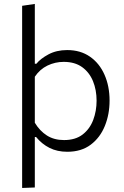

<svg xmlns="http://www.w3.org/2000/svg" viewBox="-20 -761 632 976"><path d="M92.5 194.5V-731.5L157 -741V-437H165Q186 -463 226.8 -484.8Q267.5 -506.5 321.5 -506.5Q389 -506.5 437.2 -473Q485.5 -439.5 511.2 -381.2Q537 -323 537 -249.5Q537 -180 513 -120.8Q489 -61.5 441.2 -25.5Q393.5 10.5 322 10.5Q271 10.5 231.8 -9.2Q192.5 -29 163.5 -64.5H157V192ZM305.5 -49Q363.5 -49 400 -77.2Q436.5 -105.5 453.8 -151.2Q471 -197 471 -249Q471 -303.5 452.8 -348.2Q434.5 -393 397.5 -419.8Q360.5 -446.5 304 -446.5Q260.5 -446.5 221.5 -427.8Q182.5 -409 157 -371V-137Q182 -95.5 218.5 -72.2Q255 -49 305.5 -49Z"/></svg>

Font: Heraclito Light
Style: Regular
Weight: 300
Designer: Kostas Bartsokas (font) & Cristiano Sobral (main changes)
Foundry: Kostas Bartsokas (font) & Cristiano Sobral (main changes)
Version: Version 1.00;July 8, 2020;FontCreator 13.0.0.2655 64-bit